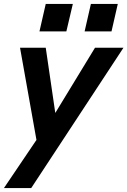

<svg xmlns="http://www.w3.org/2000/svg" viewBox="-38 -753 649 978"><path d="M-18 205 182 -91 214 -129 446 -510H591L121 205ZM154 -5 64 -510H195L262 -52ZM393 -593 425 -733H562L530 -593ZM163 -593 195 -733H333L300 -593Z"/></svg>

Font: Instrument Sans SemiBold
Style: Italic
Weight: 600
Italic angle: -13°
Designer: Rodrigo Fuenzalida
Foundry: fragTYPE
Version: Version 1.000;gftools[0.9.28]